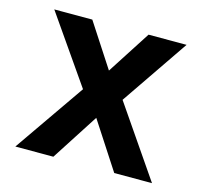

<svg xmlns="http://www.w3.org/2000/svg" viewBox="-84 -629 767 722"><g transform="rotate(15 300.0 -268.0)"><path d="M34 0 224 -274 42 -536H190L300 -367L409 -536H557L378 -274L566 0H419L300 -183L182 0Z"/></g></svg>

Font: Geist Mono
Style: Bold
Weight: 700
Monospace: yes
Designer: Basement.studio, Andrés Briganti, Mateo Zaragoza
Foundry: Basement.studio, Vercel, Andrés Briganti, Guido Ferreyra, Mateo Zaragoza
Version: Version 1.500; ttfautohint (v1.8.4.7-5d5b)